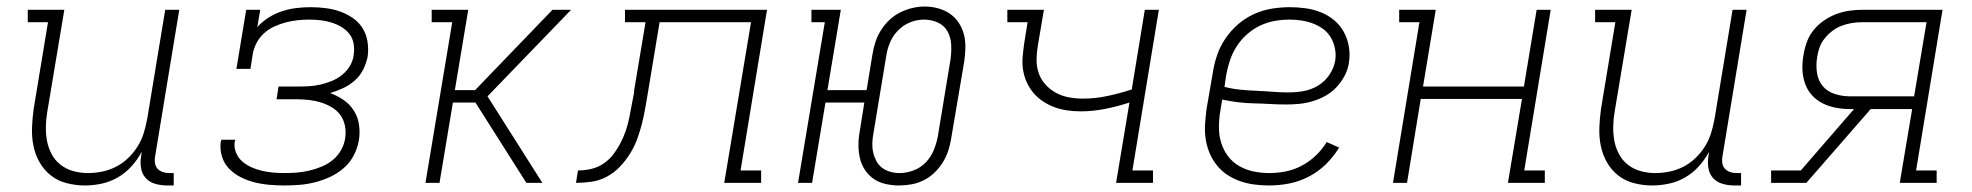

<svg xmlns="http://www.w3.org/2000/svg" viewBox="-20 -560 6040 588"><path d="M240 8Q212 8 184.5 1Q157 -6 136 -22.5Q115 -39 101.5 -62.5Q88 -86 82.5 -113Q77 -140 78 -168.5Q79 -197 83 -226L127 -492H65V-530H177L125 -219Q121 -196 120.5 -173Q120 -150 124 -128.5Q128 -107 138.5 -87.5Q149 -68 166 -55Q183 -42 204.5 -36Q226 -30 249 -30Q271 -30 293 -34.5Q315 -39 335.5 -49.5Q356 -60 373 -76.5Q390 -93 402 -112.5Q414 -132 420.5 -153.5Q427 -175 431 -197L486 -530H529L455 -81Q453 -71 454.5 -61Q456 -51 462 -44Q468 -37 477.5 -33.5Q487 -30 497 -30H512V8H491Q473 8 455.5 3Q438 -2 426.5 -14.5Q415 -27 412 -45Q409 -63 412 -81L414 -95Q401 -71 382.5 -50.5Q364 -30 340.5 -16.5Q317 -3 291 2.5Q265 8 240 8Z M852 8Q829 8 805.5 6Q782 4 760 -1.5Q738 -7 718 -17Q698 -27 682.5 -42.5Q667 -58 660 -80Q653 -102 656 -125Q657 -127 657 -128.5Q657 -130 658 -132H700Q700 -131 700 -129.5Q700 -128 699 -127Q696 -110 702.5 -93.5Q709 -77 721.5 -66Q734 -55 749.5 -48Q765 -41 782 -37Q799 -33 816.5 -31.5Q834 -30 852 -30Q871 -30 889.5 -31.5Q908 -33 927 -37.5Q946 -42 964.5 -49.5Q983 -57 998.5 -69.5Q1014 -82 1024 -99.5Q1034 -117 1037 -136Q1040 -155 1036.5 -174Q1033 -193 1022.5 -207.5Q1012 -222 996 -231.5Q980 -241 962 -246.5Q944 -252 925 -254Q906 -256 886 -256H827L833 -295H893Q910 -295 927 -296Q944 -297 961.5 -301Q979 -305 996 -312Q1013 -319 1027.5 -330.5Q1042 -342 1051.5 -358Q1061 -374 1063 -391Q1066 -409 1063 -426Q1060 -443 1050 -456Q1040 -469 1025.5 -477.5Q1011 -486 995 -491Q979 -496 961.5 -498Q944 -500 927 -500Q909 -500 891 -498Q873 -496 855.5 -491.5Q838 -487 820.5 -479Q803 -471 789 -458.5Q775 -446 766 -429Q757 -412 754 -394L747 -349H704L734 -530H777L768 -477Q783 -494 803 -506.5Q823 -519 845 -526Q867 -533 888.5 -535.5Q910 -538 932 -538Q955 -538 978 -535Q1001 -532 1022 -524.5Q1043 -517 1061 -504.5Q1079 -492 1090.5 -473.5Q1102 -455 1105.5 -432.5Q1109 -410 1106 -387Q1102 -367 1092.5 -347.5Q1083 -328 1066.5 -313.5Q1050 -299 1030.5 -290Q1011 -281 991 -275Q1013 -267 1032 -254Q1051 -241 1063.5 -221.5Q1076 -202 1079.5 -178Q1083 -154 1079 -130Q1075 -107 1063.5 -84.5Q1052 -62 1033 -45.5Q1014 -29 991.5 -18.5Q969 -8 945.5 -2Q922 4 898.5 6Q875 8 852 8Z M1283 0 1365 -492H1302V-530H1414L1373 -284H1435L1672 -530H1729L1473 -265L1641 0H1592L1436 -246H1367L1326 0Z M1744 0 1750 -38Q1770 -38 1790 -42.5Q1810 -47 1827.5 -58.5Q1845 -70 1858 -87Q1871 -104 1880.5 -122.5Q1890 -141 1896.5 -160Q1903 -179 1907 -198.5Q1911 -218 1914.5 -238Q1918 -258 1922 -277Q1922 -277 1922 -277.5Q1922 -278 1922 -278V-280Q1922 -280 1922 -281Q1922 -282 1922 -283L1957 -492H1894V-530H2329L2248 -38H2311V0H2198L2280 -492H2000L1964 -275Q1960 -252 1956 -228.5Q1952 -205 1946 -181.5Q1940 -158 1931.5 -134.5Q1923 -111 1909.5 -89.5Q1896 -68 1878.5 -49.5Q1861 -31 1838.5 -19Q1816 -7 1792 -3.5Q1768 0 1744 0Z M2733 8Q2713 8 2692.5 3.5Q2672 -1 2656 -12Q2640 -23 2629 -39.5Q2618 -56 2613.5 -75.5Q2609 -95 2609 -116Q2609 -137 2613 -158L2627 -246H2508L2467 0H2424L2506 -492H2465V-530H2555L2514 -284H2634L2652 -394Q2655 -413 2661 -431.5Q2667 -450 2678 -467.5Q2689 -485 2704 -499Q2719 -513 2737 -522Q2755 -531 2774 -535.5Q2793 -540 2812 -540Q2833 -540 2853 -534.5Q2873 -529 2889 -518Q2905 -507 2916 -490.5Q2927 -474 2932 -454.5Q2937 -435 2936.5 -414Q2936 -393 2933 -372L2893 -136Q2890 -117 2884 -98.5Q2878 -80 2867.5 -63Q2857 -46 2842 -31.5Q2827 -17 2809 -8Q2791 1 2771.5 4.5Q2752 8 2733 8ZM2734 -30Q2734 -30 2734 -30Q2734 -30 2734 -30Q2756 -30 2777.5 -38Q2799 -46 2815 -62.5Q2831 -79 2839.5 -100Q2848 -121 2852 -142L2891 -378Q2894 -401 2893 -423Q2892 -445 2882 -463.5Q2872 -482 2852 -491Q2832 -500 2810 -500Q2788 -500 2767 -491.5Q2746 -483 2730 -466.5Q2714 -450 2705.5 -429.5Q2697 -409 2694 -388L2655 -152Q2652 -137 2651.5 -122Q2651 -107 2654 -93.5Q2657 -80 2663.5 -67.5Q2670 -55 2681 -46.5Q2692 -38 2706 -34Q2720 -30 2734 -30Z M3398 0 3439 -246Q3402 -234 3364.5 -226.5Q3327 -219 3289 -219Q3268 -219 3247.5 -222Q3227 -225 3208.5 -232Q3190 -239 3173.5 -250Q3157 -261 3144.5 -276Q3132 -291 3124 -309Q3116 -327 3113 -347Q3110 -367 3112 -388Q3114 -409 3117 -430L3127 -492H3065V-530H3177L3159 -424Q3155 -402 3154.5 -379.5Q3154 -357 3160.5 -337.5Q3167 -318 3181 -302Q3195 -286 3213.5 -276Q3232 -266 3253 -262Q3274 -258 3296 -258Q3334 -258 3371.5 -266Q3409 -274 3446 -286L3486 -530H3529L3448 -38H3511V0Z M3867 8Q3844 8 3821 5Q3798 2 3777 -5.5Q3756 -13 3738 -25Q3720 -37 3706.5 -54Q3693 -71 3684.5 -91Q3676 -111 3672.5 -133.5Q3669 -156 3670.5 -179.5Q3672 -203 3675 -226L3694 -336Q3698 -363 3707 -390Q3716 -417 3732.5 -441.5Q3749 -466 3771.5 -485.5Q3794 -505 3820.5 -517Q3847 -529 3875 -533.5Q3903 -538 3930 -538Q3955 -538 3979.5 -534.5Q4004 -531 4026 -522Q4048 -513 4066 -498Q4084 -483 4095.5 -462Q4107 -441 4111 -416.5Q4115 -392 4111 -368Q4108 -347 4098 -328Q4088 -309 4073 -293Q4058 -277 4039 -266.5Q4020 -256 4000 -250Q3980 -244 3959.5 -242Q3939 -240 3919 -240Q3894 -240 3869 -241.5Q3844 -243 3819.5 -243.5Q3795 -244 3771 -247Q3747 -250 3723 -255L3717 -219Q3713 -195 3713 -170Q3713 -145 3720 -122.5Q3727 -100 3741 -81.5Q3755 -63 3775 -51.5Q3795 -40 3818.5 -35Q3842 -30 3867 -30Q3892 -30 3917.5 -35Q3943 -40 3966.5 -52.5Q3990 -65 4009.5 -83.5Q4029 -102 4043 -125L4081 -108Q4064 -80 4040.5 -57Q4017 -34 3988 -19Q3959 -4 3928 2Q3897 8 3867 8ZM3926 -277Q3949 -277 3972 -281Q3995 -285 4016 -297.5Q4037 -310 4051 -330.5Q4065 -351 4069 -374Q4072 -392 4068.5 -410.5Q4065 -429 4056 -444.5Q4047 -460 4033 -470.5Q4019 -481 4002.5 -487.5Q3986 -494 3967 -497Q3948 -500 3930 -500Q3907 -500 3884 -496Q3861 -492 3839 -481.5Q3817 -471 3798.5 -454.5Q3780 -438 3767 -417.5Q3754 -397 3746.5 -374.5Q3739 -352 3735 -329L3730 -294Q3753 -288 3777.5 -285.5Q3802 -283 3827 -282Q3852 -281 3876.5 -279Q3901 -277 3926 -277Z M4246 0 4327 -492H4265V-530H4377L4338 -295H4647L4686 -530H4729L4648 -38H4711V0H4598L4641 -257H4331L4289 0Z M5040 8Q5012 8 4984.5 1Q4957 -6 4936 -22.5Q4915 -39 4901.5 -62.5Q4888 -86 4882.5 -113Q4877 -140 4878 -168.5Q4879 -197 4883 -226L4927 -492H4865V-530H4977L4925 -219Q4921 -196 4920.5 -173Q4920 -150 4924 -128.5Q4928 -107 4938.5 -87.5Q4949 -68 4966 -55Q4983 -42 5004.5 -36Q5026 -30 5049 -30Q5071 -30 5093 -34.5Q5115 -39 5135.5 -49.5Q5156 -60 5173 -76.5Q5190 -93 5202 -112.5Q5214 -132 5220.5 -153.5Q5227 -175 5231 -197L5286 -530H5329L5255 -81Q5253 -71 5254.5 -61Q5256 -51 5262 -44Q5268 -37 5277.5 -33.5Q5287 -30 5297 -30H5312V8H5291Q5273 8 5255.5 3Q5238 -2 5226.5 -14.5Q5215 -27 5212 -45Q5209 -63 5212 -81L5214 -95Q5201 -71 5182.5 -50.5Q5164 -30 5140.5 -16.5Q5117 -3 5091 2.5Q5065 8 5040 8Z M5404 0V-38H5495L5658 -226H5646Q5624 -226 5602.5 -230Q5581 -234 5562 -243.5Q5543 -253 5529 -268.5Q5515 -284 5508 -304Q5501 -324 5500 -346Q5499 -368 5503 -390Q5506 -410 5513 -430Q5520 -450 5533.5 -467Q5547 -484 5565 -496.5Q5583 -509 5602.5 -516.5Q5622 -524 5642.5 -527Q5663 -530 5683 -530H5929L5848 -38H5911V0H5798L5836 -226H5709L5512 0ZM5646 -265H5842L5880 -492H5683Q5667 -492 5651.5 -489.5Q5636 -487 5621 -481.5Q5606 -476 5592.5 -466Q5579 -456 5568.5 -443Q5558 -430 5552.5 -415Q5547 -400 5545 -385Q5541 -361 5544.5 -337Q5548 -313 5562.5 -296Q5577 -279 5599.5 -272Q5622 -265 5646 -265Z"/></svg>

Font: Iosevka Curly Slab XLtEx
Style: Italic
Weight: 200
Width: 7
Italic angle: -9°
Monospace: yes
Designer: Belleve Invis
Foundry: Belleve Invis
Version: Version 11.1.0; ttfautohint (v1.8.3)